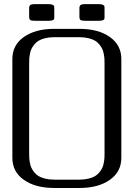

<svg xmlns="http://www.w3.org/2000/svg" viewBox="-20 -935 686 955"><path d="M500 -894V-852.1Q500 -843.3 498.8 -839.8Q497.6 -836.4 490.7 -834Q483.9 -831.5 468.8 -831.5H406.2Q385.7 -831.5 380.4 -835.7Q375 -839.8 375 -852.1V-894Q375 -899.4 375.5 -901.9Q376 -904.3 378.7 -908Q381.3 -911.6 388.2 -913.1Q395 -914.6 406.2 -914.6H468.8Q483.4 -914.6 490.5 -911.6Q497.6 -908.7 498.8 -905.3Q500 -901.9 500 -894ZM250 -894V-852.1Q250 -843.3 248.8 -839.8Q247.6 -836.4 240.7 -834Q233.9 -831.5 218.8 -831.5H156.2Q135.7 -831.5 130.4 -835.7Q125 -839.8 125 -852.1V-894Q125 -899.4 125.5 -901.9Q126 -904.3 128.7 -908Q131.3 -911.6 138.2 -913.1Q145 -914.6 156.2 -914.6H218.8Q233.4 -914.6 240.5 -911.6Q247.6 -908.7 248.8 -905.3Q250 -901.9 250 -894ZM375 -791.5Q468.8 -791.5 526.1 -751.2Q583.5 -710.9 583.5 -641.6V-149.9Q583.5 -80.6 526.1 -40.3Q468.8 0 375 0H250Q156.2 0 98.9 -40.3Q41.5 -80.6 41.5 -149.9V-641.6Q41.5 -710.9 98.9 -751.2Q156.2 -791.5 250 -791.5ZM375 -750H250Q225.1 -750 205.1 -745.1Q185.1 -740.2 172.4 -732.7Q159.7 -725.1 150.4 -713.4Q141.1 -701.7 136.2 -691.2Q131.3 -680.7 128.7 -666Q126 -651.4 125.5 -641.6Q125 -631.8 125 -618.7V-172.9Q125 -159.7 125.5 -149.9Q126 -140.1 128.7 -125.5Q131.3 -110.8 136.2 -100.3Q141.1 -89.8 150.4 -78.1Q159.7 -66.4 172.4 -58.8Q185.1 -51.3 205.1 -46.4Q225.1 -41.5 250 -41.5H375Q399.9 -41.5 419.9 -46.4Q439.9 -51.3 452.6 -58.8Q465.3 -66.4 474.6 -78.1Q483.9 -89.8 488.8 -100.3Q493.7 -110.8 496.3 -125.5Q499 -140.1 499.5 -149.9Q500 -159.7 500 -172.9V-618.7Q500 -631.8 499.5 -641.6Q499 -651.4 496.3 -666Q493.7 -680.7 488.8 -691.2Q483.9 -701.7 474.6 -713.4Q465.3 -725.1 452.6 -732.7Q439.9 -740.2 419.9 -745.1Q399.9 -750 375 -750Z"/></svg>

Font: Gputeks
Style: Regular
Weight: 500
Version: Version 0.9